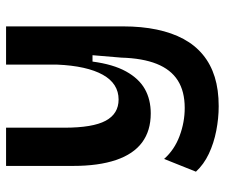

<svg xmlns="http://www.w3.org/2000/svg" viewBox="-74 -489 741 633"><g transform="rotate(-90 296.5 -172.5)"><path d="M263 178Q223 178 182 170Q141 162 106 145.5Q71 129 47 103L89 -2Q119 32 164.5 49Q210 66 257 66Q312 66 348 43Q384 20 402.5 -26.5Q421 -73 423 -143L431 -238H410Q401 -170 377.5 -127.5Q354 -85 319.5 -65.5Q285 -46 239 -46Q182 -46 143.5 -74.5Q105 -103 85.5 -160.5Q66 -218 66 -301V-523H192V-331Q192 -237 215 -194.5Q238 -152 285 -152Q311 -152 331.5 -165Q352 -178 366.5 -204Q381 -230 389.5 -268Q398 -306 400 -355V-523H526V-137Q526 -76 515.5 -26Q505 24 484.5 62Q464 100 432.5 126Q401 152 359 165Q317 178 263 178Z"/></g></svg>

Font: Bricolage Grotesque 18pt SemiBold
Style: Regular
Weight: 600
Version: Version 1.001;gftools[0.9.33.dev8+g029e19f]